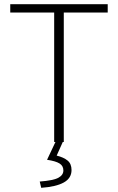

<svg xmlns="http://www.w3.org/2000/svg" viewBox="-20 -679 564 918"><path d="M239 0V-619H29V-659H495V-619H285V0ZM177 219 170 189Q235 184 259 171Q283 158 283 136Q283 114 264.5 102.5Q246 91 205 85L246 -2H281L251 65Q284 73 303 88.5Q322 104 322 134Q322 173 285 193.5Q248 214 177 219Z"/></svg>

Font: Source Sans 3 Light
Style: Regular
Weight: 300
Designer: Paul D. Hunt
Foundry: Adobe
Version: Version 3.052;hotconv 1.1.0;makeotfexe 2.6.0